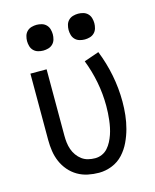

<svg xmlns="http://www.w3.org/2000/svg" viewBox="-112 -809 723 893"><g transform="rotate(-15 250.0 -362.0)"><path d="M254 8Q227 8 200.5 2.5Q174 -3 151 -16.5Q128 -30 110.5 -50.5Q93 -71 82.5 -95.5Q72 -120 68 -146.5Q64 -173 64 -200V-520H142V-200Q142 -183 144 -166.5Q146 -150 151.5 -134Q157 -118 167 -104Q177 -90 190.5 -80Q204 -70 220.5 -66Q237 -62 254 -62Q271 -62 287 -69Q303 -76 314.5 -89Q326 -102 334 -117.5Q342 -133 347.5 -149Q353 -165 356.5 -182Q360 -199 362 -216Q364 -233 365 -250Q366 -267 366 -284Q366 -342 355 -399Q344 -456 323 -510L395 -535Q419 -475 431.5 -411.5Q444 -348 444 -284Q444 -252 440.5 -219.5Q437 -187 428.5 -155.5Q420 -124 406 -94.5Q392 -65 370 -41Q348 -17 317 -4.5Q286 8 254 8ZM350 -608Q338 -608 325.5 -611.5Q313 -615 304 -624Q295 -633 291.5 -645.5Q288 -658 288 -670Q288 -682 291.5 -694.5Q295 -707 304 -716Q313 -725 325.5 -728.5Q338 -732 350 -732Q362 -732 374.5 -728.5Q387 -725 396 -716Q405 -707 408.5 -694.5Q412 -682 412 -670Q412 -658 408.5 -645.5Q405 -633 396 -624Q387 -615 374.5 -611.5Q362 -608 350 -608ZM150 -608Q138 -608 125.5 -611.5Q113 -615 104 -624Q95 -633 91.5 -645.5Q88 -658 88 -670Q88 -682 91.5 -694.5Q95 -707 104 -716Q113 -725 125.5 -728.5Q138 -732 150 -732Q162 -732 174.5 -728.5Q187 -725 196 -716Q205 -707 208.5 -694.5Q212 -682 212 -670Q212 -658 208.5 -645.5Q205 -633 196 -624Q187 -615 174.5 -611.5Q162 -608 150 -608Z"/></g></svg>

Font: Iosevka Custom
Style: Regular
Weight: 400
Monospace: yes
Designer: Belleve Invis
Foundry: Belleve Invis
Version: Version 32.5.0; ttfautohint (v1.8.4)